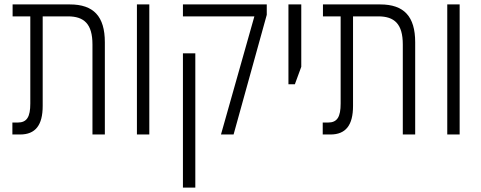

<svg xmlns="http://www.w3.org/2000/svg" viewBox="-20 -608 2173 868"><path d="M36 0H71C140 0 173 -42 173 -129V-534H287C360 -534 398 -500 398 -407V0H454V-417C454 -534 403 -588 296 -588H37V-534H117V-140C117 -80 102 -54 60 -54H36Z M599 0H655V-588H599Z M979 0H1036L1186 -541V-588H807V-534H1130ZM807 240H863V-367H807Z M1284 -227H1313L1342 -306V-588H1284Z M1439 0H1474C1543 0 1576 -42 1576 -129V-534H1690C1763 -534 1801 -500 1801 -407V0H1857V-417C1857 -534 1806 -588 1699 -588H1440V-534H1520V-140C1520 -80 1505 -54 1463 -54H1439Z M2002 0H2058V-588H2002Z"/></svg>

Font: Noto Sans Hebrew Condensed Light
Style: Regular
Weight: 300
Width: 3
Designer: Monotype Design Team
Foundry: Monotype Imaging Inc.
Version: Version 2.004